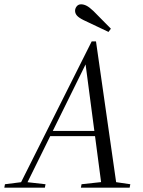

<svg xmlns="http://www.w3.org/2000/svg" viewBox="-50 -870 662 890"><path d="M-30 0 -27 -16 52 -26H72L161 -16L158 0ZM35 0 375 -678H395L492 0H422L346 -577H350L348 -574L65 0ZM176 -239V-263H424V-239ZM325 0 328 -16 438 -28H472L554 -16L551 0ZM464 -737 453 -722Q424 -736 395 -749.5Q366 -763 337 -777Q315 -788 306.5 -798Q298 -808 298 -820Q298 -831 305.5 -840.5Q313 -850 326 -850Q338 -850 351 -843.5Q364 -837 383 -819Q403 -799 423 -778.5Q443 -758 464 -737Z"/></svg>

Font: Source Serif 4 60pt
Style: Italic
Weight: 400
Italic angle: -12°
Version: Version 4.004;hotconv 1.0.116;makeotfexe 2.5.65601